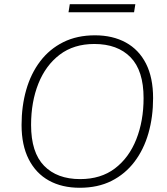

<svg xmlns="http://www.w3.org/2000/svg" viewBox="-20 -880 791 908"><path d="M357 8Q273 8 211.5 -26Q150 -60 116 -126.5Q82 -193 82 -289Q82 -378 104 -455Q126 -532 170 -590Q214 -648 279 -680.5Q344 -713 429 -713Q513 -713 575 -679Q637 -645 670.5 -579Q704 -513 704 -416Q704 -327 682 -250Q660 -173 616 -115Q572 -57 507.5 -24.5Q443 8 357 8ZM359 -33Q457 -33 523.5 -83.5Q590 -134 624.5 -221Q659 -308 659 -416Q659 -546 597.5 -609Q536 -672 426 -672Q329 -672 262.5 -621.5Q196 -571 161.5 -484.5Q127 -398 127 -289Q127 -159 188.5 -96Q250 -33 359 -33ZM304 -822 310 -860H620L614 -822Z"/></svg>

Font: Nunito Sans 12pt ExtraLight 12pt ExtraLight
Style: Italic
Weight: 250
Italic angle: -9°
Version: Version 3.101;gftools[0.9.27]